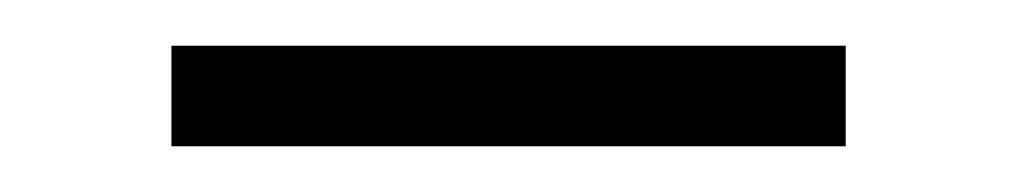

<svg xmlns="http://www.w3.org/2000/svg" viewBox="-20 -336 445 84"><path d="M55 -316H350V-272H55Z"/></svg>

Font: Prompt ExtraLight
Style: Regular
Weight: 275
Designer: Katatrad Team
Foundry: CadsonDemak
Version: Version 1.001